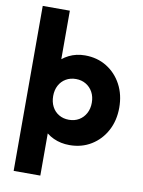

<svg xmlns="http://www.w3.org/2000/svg" viewBox="-99 -794 794 1067"><g transform="rotate(10 297.5 -260.5)"><path d="M334 10Q284.5 10 243.5 -9Q202.5 -28 176.8 -61.5Q151 -95 147 -138V-343Q151 -386 177 -420.8Q203 -455.5 243.9 -475.8Q284.9 -496 334 -496Q403 -496 456.5 -463Q510 -430 540.5 -372.8Q571 -315.5 571 -242.5Q571 -170 540.5 -113Q510 -56 456.5 -23Q403 10 334 10ZM306.5 -128Q338.7 -128 363.3 -142.6Q387.9 -157.3 402 -183.4Q416 -209.4 416 -243.1Q416 -277 402 -302.8Q388 -328.5 363.4 -343.2Q338.8 -358 306.9 -358Q275 -358 250.3 -343.4Q225.5 -328.8 211.8 -302.9Q198 -277 198 -243.1Q198 -209.5 211.5 -183.5Q225 -157.5 249.7 -142.8Q274.4 -128 306.5 -128ZM54 205V-726H207V-361L181.5 -243L204.5 -125V205Z"/></g></svg>

Font: Marine Company Thin
Style: Regular
Weight: 100
Designer: Rodrigo Fuenzalida
Foundry: fragTYPE
Version: Version 1.000